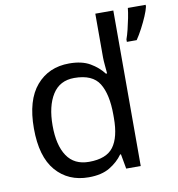

<svg xmlns="http://www.w3.org/2000/svg" viewBox="-85 -837 858 924"><g transform="rotate(-10 344.0 -375.0)"><path d="M275 10Q175 10 115 -59.5Q55 -129 55 -267Q55 -405 115.5 -475.5Q176 -546 276 -546Q338 -546 377.5 -523Q417 -500 442 -467H448Q447 -480 444.5 -505.5Q442 -531 442 -546V-760H530V0H459L446 -72H442Q418 -38 378 -14Q338 10 275 10ZM289 -63Q374 -63 408.5 -109.5Q443 -156 443 -250V-266Q443 -366 410 -419.5Q377 -473 288 -473Q217 -473 181.5 -416.5Q146 -360 146 -265Q146 -169 181.5 -116Q217 -63 289 -63ZM688 -751Q684 -733 672.5 -706Q661 -679 646 -650.5Q631 -622 616 -600H568V-612Q575 -631 581.5 -657.5Q588 -684 593.5 -711.5Q599 -739 601 -760H688Z"/></g></svg>

Font: Noto Sans Sogdian
Style: Regular
Weight: 400
Designer: Monotype Design Team
Foundry: Monotype Imaging Inc.
Version: Version 2.002; ttfautohint (v1.8.4.7-5d5b)